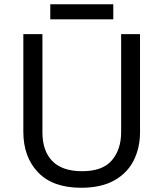

<svg xmlns="http://www.w3.org/2000/svg" viewBox="-20 -875 771 905"><path d="M640 -252Q640 -178 610 -118.5Q580 -59 518.5 -24.5Q457 10 362 10Q229 10 159.5 -62.5Q90 -135 90 -254V-714H180V-251Q180 -164 226.5 -116Q273 -68 367 -68Q464 -68 507.5 -119.5Q551 -171 551 -252V-714H640ZM514 -855V-784H217V-855Z"/></svg>

Font: Noto Kufi Arabic
Style: Regular
Weight: 400
Designer: Monotype Design Team, David Williams, Khaled Hosny
Foundry: Google LLC
Version: Version 2.109; ttfautohint (v1.8.4.7-5d5b)